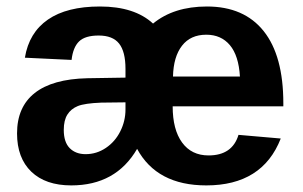

<svg xmlns="http://www.w3.org/2000/svg" viewBox="-20 -558 929 588"><path d="M611.8 9.8Q460.4 9.8 399.9 -102.1Q335 9.8 198.2 9.8Q119.6 9.8 75.9 -32.2Q32.2 -74.2 32.2 -149.4Q32.2 -230.5 86.4 -273.2Q140.6 -315.9 247.1 -318.4L364.3 -320.3V-347.2Q364.3 -399.9 344.7 -424.6Q325.2 -449.2 282.2 -449.2Q240.7 -449.2 222.2 -431.2Q203.6 -413.1 199.2 -374.5L56.2 -381.3Q68.8 -458 126.7 -498Q184.6 -538.1 286.1 -538.1Q392.1 -538.1 448.7 -485.8Q512.2 -538.1 613.8 -538.1Q727.5 -538.1 787.6 -462.6Q847.7 -387.2 847.7 -241.7V-232.4H508.8Q508.8 -161.1 537.6 -121.6Q566.4 -82 618.7 -82Q691.4 -82 710.4 -145L839.8 -133.8Q783.7 9.8 611.8 9.8ZM242.2 -85.9Q275.9 -85.9 304.2 -105Q332.5 -124 348.4 -155.8Q364.3 -187.5 364.3 -222.7V-244.6L290 -243.7Q239.3 -241.7 218.3 -233.2Q197.3 -224.6 186.3 -207Q175.3 -189.5 175.3 -160.2Q175.3 -122.6 193.6 -104.2Q211.9 -85.9 242.2 -85.9ZM611.8 -451.7Q563.5 -451.7 537.4 -418Q511.2 -384.3 509.8 -323.7H714.8Q710.9 -387.7 684.1 -419.7Q657.2 -451.7 611.8 -451.7Z"/></svg>

Font: TypoPRO Liberation Sans
Style: Bold
Weight: 700
Designer: Steve Matteson
Foundry: Ascender Corporation
Version: Version 2.00.1